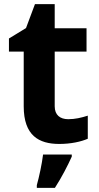

<svg xmlns="http://www.w3.org/2000/svg" viewBox="-20 -682 474 923"><path d="M308 -109C269 -109 243 -129 243 -171V-434H396V-546H243V-662H148L105 -547L23 -497V-434H94V-171C94 -30 167 10 265 10C321 10 370 -1 402 -15V-126C371 -116 341 -109 308 -109ZM325 71V61H187C182 104 168 169 157 208V221H244C278 168 305 115 325 71Z"/></svg>

Font: Noto Sans Lisu
Style: Bold
Weight: 700
Designer: Monotype Design Team. David Williams.
Foundry: Monotype Imaging Inc.
Version: Version 2.102